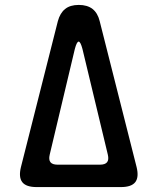

<svg xmlns="http://www.w3.org/2000/svg" viewBox="-20 -760 640 780"><path d="M65 -81 215 -674Q224 -707 244.5 -723.5Q265 -740 300 -740Q335 -740 356 -723.5Q377 -707 385 -674L535 -81Q545 -40 529.5 -20Q514 0 471 0H129Q86 0 70.5 -20Q55 -40 65 -81ZM214 -91H386Q407 -91 415 -101Q423 -111 418 -132L315 -561Q307 -591 299.5 -591Q292 -591 284 -561L182 -132Q177 -111 185 -101Q193 -91 214 -91Z"/></svg>

Font: Maple Mono Medium
Style: Regular
Weight: 500
Monospace: yes
Designer: subframe7536
Version: Version 7.000